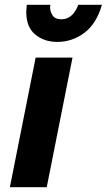

<svg xmlns="http://www.w3.org/2000/svg" viewBox="-20 -777 443 797"><path d="M218 -603Q163 -603 126 -634Q89 -665 89 -727L91 -757H189L188 -747Q188 -728 198.5 -712.5Q209 -697 235 -697Q282 -697 305 -757H403Q381 -679 330.5 -641Q280 -603 218 -603ZM174 0H21L128 -538H281Z"/></svg>

Font: Argentum Sans SemiBold
Style: Italic
Weight: 600
Italic angle: -11°
Designer: Julieta Ulanovsky (font), Cristiano Sobral (main changes and remaster)
Foundry: Julieta Ulanovsky (font), Cristiano Sobral (main changes and remaster)
Version: Version 2.007;June 15, 2022;FontCreator 14.0.0.2814 64-bit; 